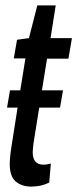

<svg xmlns="http://www.w3.org/2000/svg" viewBox="-20 -680 286 710"><path d="M168 -75 162 -5Q133 10 96 10Q60 10 38 -9Q16 -28 16 -73Q16 -86 18 -105Q20 -124 23 -142L45 -282H6L17 -346H55L74 -464H31L43 -533L87 -539L118 -660H186L167 -539H246L233 -463H154L135 -346H213L202 -282H125L104 -151Q103 -141 102 -132.5Q101 -124 101 -117Q101 -71 141 -71Q151 -71 168 -75Z"/></svg>

Font: Georama Extra Condensed Medium
Style: Italic
Weight: 500
Width: 2
Italic angle: -9°
Designer: Jean-Baptiste Levee
Foundry: Production Type
Version: Version 1.000